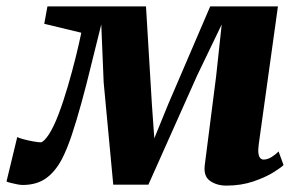

<svg xmlns="http://www.w3.org/2000/svg" viewBox="-48 -571 936 601"><path d="M660.5 10Q630.5 10 609.5 -4.8Q588.5 -19.5 593 -54.5L628.5 -332L646 -494.5L569 -334.5L416.5 7H306.5L276.5 -313L269 -494.5Q252.5 -430 237.5 -367.8Q222.5 -305.5 207.2 -250Q192 -194.5 176.8 -148.8Q161.5 -103 145 -71.5Q124 -32.5 95 -12.2Q66 8 22.5 8Q16 8 4.8 5.8Q-6.5 3.5 -16.5 1Q-26.5 -1.5 -27.5 -3.5L6 -142Q11 -139 26 -135Q41 -131 57 -128.2Q73 -125.5 79.5 -125.5Q82 -125.5 85 -127.5Q88 -129.5 91.5 -133Q95 -136.5 98.2 -140.8Q101.5 -145 104.5 -149.5Q120 -173 135.2 -213.2Q150.5 -253.5 164.2 -300.5Q178 -347.5 189 -392Q200 -436.5 206.5 -468.5L90.5 -496.5L100.5 -551H409L427.5 -243.5L435 -138L478 -243.5L610 -551H822L762 -120Q759.5 -101.5 761 -90.8Q762.5 -80 767 -75.8Q771.5 -71.5 777 -71.5Q789.5 -71.5 802.2 -79.5Q815 -87.5 824 -97L839.5 -54.5Q834 -48 809 -32.2Q784 -16.5 745.5 -3.2Q707 10 660.5 10Z"/></svg>

Font: Merriweather 28pt Black
Style: Italic
Weight: 900
Italic angle: -7.8°
Version: Version 2.101